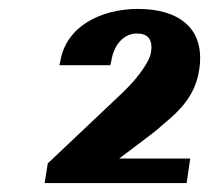

<svg xmlns="http://www.w3.org/2000/svg" viewBox="-20 -736 468 430"><path d="M113 -590H227L229 -598C235 -639 260 -661 286 -661C311 -661 323 -648 318 -618C317 -610 311 -597 300 -581C290 -566 275 -548 254 -528L87 -370L80 -326H398L406 -381H247L292 -415C313 -431 330 -443 346 -458C380 -486 417 -520 426 -579C441 -673 380 -716 289 -716C205 -716 127 -676 115 -598Z"/></svg>

Font: Aerodynamic
Style: BdObl
Weight: 500
Designer: Google
Version: Version 2.000980; 2014